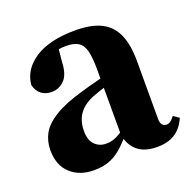

<svg xmlns="http://www.w3.org/2000/svg" viewBox="-96 -586 706 700"><g transform="rotate(-20 257.0 -236.5)"><path d="M156 15Q100 15 65 -17Q30 -49 30 -108Q30 -143 46 -172Q62 -201 103 -226Q144 -251 216 -271Q239 -278 265 -284.5Q291 -291 318 -298.5Q345 -306 371 -313V-280Q336 -269 304.5 -259.5Q273 -250 252 -242Q224 -232 205.5 -216.5Q187 -201 178 -180Q169 -159 169 -132Q169 -96 186.5 -78.5Q204 -61 230 -61Q246 -61 259.5 -65.5Q273 -70 290 -81Q307 -92 331 -112L340 -65H303Q280 -38 259 -20.5Q238 -3 213.5 6Q189 15 156 15ZM401 14Q351 14 324 -10Q297 -34 291 -74V-78V-326Q291 -372 284.5 -398Q278 -424 261 -435Q244 -446 213 -446Q196 -446 177.5 -442.5Q159 -439 134 -432L187 -466L180 -395Q178 -347 157 -326.5Q136 -306 109 -306Q84 -306 68 -318.5Q52 -331 46 -355Q51 -414 107.5 -451Q164 -488 264 -488Q326 -488 364 -469Q402 -450 420 -410Q438 -370 438 -305V-81Q438 -66 444 -58.5Q450 -51 460 -51Q469 -51 476 -56Q483 -61 492 -73L514 -58Q498 -21 470.5 -3.5Q443 14 401 14Z"/></g></svg>

Font: Source Serif 4 36pt
Style: Bold
Weight: 700
Designer: Frank Grießhammer
Foundry: Adobe Systems Incorporated
Version: Version 4.004;hotconv 1.0.116;makeotfexe 2.5.65601